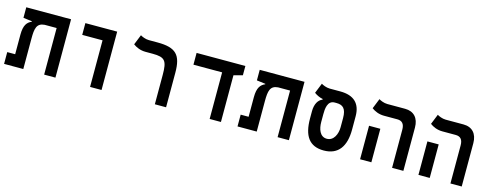

<svg xmlns="http://www.w3.org/2000/svg" viewBox="-25 -1233 4738 1862"><g transform="rotate(15 2344.0 -301.5)"><path d="M528.8 0V-585.9H79.1V-480L167 -468.8V-464.4C123.5 -445.3 92.8 -412.6 92.8 -314.5V-118.2H13.2V0H206.1V-305.2C206.1 -407.7 216.3 -461.9 295.4 -467.8H415.5V0Z M876.5 0H991.7V-585.9H672.4V-467.8H876.5Z M1639.6 -346.2C1639.6 -524.9 1583 -585.9 1397 -585.9H1309.1C1275.4 -585.9 1238.3 -602.1 1223.6 -611.8L1182.6 -509.8C1212.4 -487.3 1255.4 -467.8 1307.6 -467.8H1379.9C1504.4 -467.8 1526.9 -436.5 1526.9 -294.9V0H1639.6Z M2077.1 0H2190.4V-468.8L2278.8 -492.7V-585.9H1789.1V-467.8H2077.1Z M2872.6 0V-585.9H2422.9V-480L2510.7 -468.8V-464.4C2467.3 -445.3 2436.5 -412.6 2436.5 -314.5V-118.2H2356.9V0H2549.8V-305.2C2549.8 -407.7 2560.1 -461.9 2639.2 -467.8H2759.3V0Z M3223.6 9.3C3371.1 9.3 3438 -91.3 3438 -257.3V-391.1C3438 -518.6 3369.6 -585.9 3231.4 -585.9H3125.5C3091.8 -585.9 3054.7 -602.1 3040 -611.8L2999 -509.8C3021.5 -493.2 3050.8 -477.5 3085.9 -470.7V-463.9C3045.4 -449.2 3016.1 -402.3 3016.1 -329.6V-257.3C3016.1 -84 3077.1 9.3 3223.6 9.3ZM3223.6 -108.4C3153.3 -108.4 3129.9 -183.1 3129.9 -251.5V-329.1C3129.9 -381.3 3133.8 -467.8 3207.5 -467.8H3226.1C3289.1 -467.8 3324.7 -439 3324.7 -342.8V-251.5C3324.7 -183.1 3293 -108.4 3223.6 -108.4Z M3908.7 0H4022V-434.6C4022 -530.3 3970.2 -585.9 3882.8 -585.9H3703.6C3669.4 -585.9 3632.8 -602.1 3618.2 -611.8L3577.1 -509.8C3606.9 -487.3 3649.9 -467.8 3702.1 -467.8H3835.9C3884.8 -467.8 3908.7 -440.4 3908.7 -381.8ZM3587.4 0H3700.7V-336.4H3587.4Z M4494.6 0H4607.9V-434.6C4607.9 -530.3 4556.2 -585.9 4468.8 -585.9H4289.6C4255.4 -585.9 4218.8 -602.1 4204.1 -611.8L4163.1 -509.8C4192.9 -487.3 4235.8 -467.8 4288.1 -467.8H4421.9C4470.7 -467.8 4494.6 -440.4 4494.6 -381.8ZM4173.3 0H4286.6V-336.4H4173.3Z"/></g></svg>

Font: Cascadia Mono SemiBold
Style: Regular
Weight: 600
Monospace: yes
Designer: Aaron Bell
Foundry: Saja Typeworks
Version: Version 2404.023